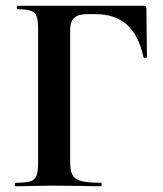

<svg xmlns="http://www.w3.org/2000/svg" viewBox="-20 -645 566 665"><path d="M34 -12Q69 -12 85 -17Q101 -22 106.5 -36.5Q112 -51 112 -81V-544Q112 -574 107 -588Q102 -602 87 -607.5Q72 -613 41 -613Q38 -613 38 -619Q38 -625 41 -625H477Q487 -625 487 -616L489 -448Q489 -445 483.5 -444.5Q478 -444 477 -447Q460 -524 419 -560Q378 -596 311 -596H281Q251 -596 237 -583Q223 -570 223 -543V-85Q223 -54 231 -39Q239 -24 261 -18Q283 -12 330 -12Q332 -12 332 -6Q332 0 330 0Q289 0 266 -1L164 -2L89 -1Q69 0 34 0Q31 0 31 -6Q31 -12 34 -12Z"/></svg>

Font: Cormorant SC
Style: Bold
Weight: 700
Designer: Christian Thalmann (Catharsis Fonts)
Foundry: Catharsis Fonts
Version: Version 4.000